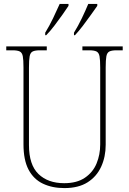

<svg xmlns="http://www.w3.org/2000/svg" viewBox="-20 -951 661 981"><path d="M309 10Q247 10 199.5 -12.5Q152 -35 126 -84Q100 -133 100 -214V-607Q100 -645 96.5 -663.5Q93 -682 81 -688Q69 -694 44 -694H12V-714H219V-694H184Q159 -694 147 -688Q135 -682 131.5 -663.5Q128 -645 128 -606V-210Q128 -109 176.5 -62Q225 -15 308 -15Q373 -15 414 -43Q455 -71 473.5 -116Q492 -161 492 -213V-606Q492 -645 488.5 -663.5Q485 -682 473 -688Q461 -694 436 -694H401V-714H607V-694H576Q551 -694 539 -688Q527 -682 523.5 -663.5Q520 -645 520 -606V-211Q520 -150 497 -99.5Q474 -49 427.5 -19.5Q381 10 309 10ZM358 -784Q379 -818 398 -857.5Q417 -897 431 -931H477V-921Q465 -904 445.5 -876.5Q426 -849 404 -820Q382 -791 363 -771H358ZM211 -784Q232 -818 251 -857.5Q270 -897 285 -931H330V-921Q319 -904 299.5 -876.5Q280 -849 258 -820Q236 -791 216 -771H211Z"/></svg>

Font: Noto Serif Lao SemiCondensed Thin
Style: Regular
Weight: 100
Width: 4
Designer: Monotype Design Team
Foundry: Monotype Imaging Inc.
Version: Version 2.003; ttfautohint (v1.8.4.7-5d5b)